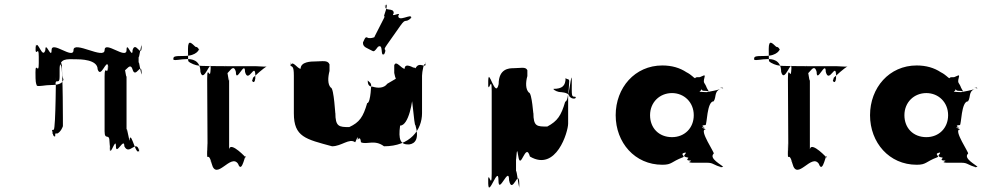

<svg xmlns="http://www.w3.org/2000/svg" viewBox="-20 -886 5480 1050"><path d="M392 -562C420 -562 514 -561 514 -507C532 -453 563 -569 572 -524C572 -470 570 -580 570 -526C570 -462 552 -540 552 -469V-168C552 -114 579 -163 579 -109C583 -46 584 -135 580 -75C580 -21 582 -127 582 -73C582 -25 614 -141 614 -86C614 -32 660 -140 660 -86C687 -32 725 -127 741 -62C741 -8 742 -119 742 -65C726 -23 700 -159 690 -130C690 -76 672 -222 672 -168V-473C672 -435 656 -570 656 -523C656 -469 654 -576 654 -522C654 -459 689 -560 705 -506C721 -452 754 -552 754 -489C754 -435 755 -544 755 -490C755 -443 738 -577 738 -539V-579C738 -541 755 -675 755 -628C755 -574 754 -683 754 -629C754 -566 721 -666 705 -612C705 -558 672 -666 672 -612C672 -558 552 -666 552 -612C552 -558 382 -666 382 -612C382 -558 262 -666 262 -612C262 -558 228 -666 228 -612C212 -558 185 -675 176 -630C176 -576 174 -682 174 -628C174 -564 192 -646 192 -576V-541C192 -471 174 -554 174 -490C174 -436 176 -431 182 -417C197 -412 224 -421 260 -421C296 -421 324 -429 327 -452C321 -466 319 -471 319 -525C310 -569 303 -542 314 -526C325 -526 324 -179 324 -196C324 -195 314 -166 294 -156H265C274 -166 255 -176 272 -176C286 -175 283 -165 292 -156C280 -156 282 -158 282 -141C273 -133 262 -160 274 -178C285 -178 286 -522 286 -454C286 -403 278 -432 288 -441C308 -441 306 -441 306 -509C306 -569 346 -562 392 -562Z M1441 -524C1439 -519 1414 -523 1379 -524C1372 -524 1069 -523 1068 -527C1050 -528 1021 -540 1011 -550C1009 -552 1008 -552 1008 -618C1008 -675 1029 -648 1049 -630C1069 -630 1069 -601 1069 -618C1069 -617 1058 -580 988 -580C928 -580 928 -577 928 -560C938 -553 966 -563 1004 -563C1024 -563 1076 -561 1076 -493C1094 -425 1133 -570 1133 -510C1133 -442 1131 -580 1131 -512C1131 -434 1113 -541 1113 -455C1113 -387 1115 -145 1115 -77C1115 -6 1116 -147 1116 -81C1116 -13 1113 -149 1113 -81V-68C1111 16 1117 -71 1138 10C1163 107 1242 -50 1282 10C1305 74 1323 -68 1325 -23C1331 -18 1241 -116 1233 -70V-455C1233 -404 1215 -572 1215 -512C1215 -444 1213 -578 1213 -510C1213 -432 1252 -561 1270 -493C1270 -425 1320 -561 1320 -493C1338 -425 1376 -551 1376 -472C1376 -404 1377 -543 1377 -475C1377 -416 1356 -442 1359 -448C1360 -442 1363 -465 1366 -463C1378 -474 1417 -511 1441 -524ZM1145 -1H1133C1133 -1 1129 -2 1131 -2C1134 -2 1128 0 1131 0C1135 0 1129 -2 1132 -2C1140 -2 1147 0 1147 0C1150 0 1144 -2 1147 -2C1150 -2 1149 -1 1145 -1Z M2014 -609C2024 -603 2027 -603 2047 -630C2079 -650 2058 -574 2080 -590C2100 -617 2062 -564 2082 -591C2099 -629 2068 -601 2096 -641C2116 -668 2150 -719 2170 -746C2202 -791 2193 -756 2228 -787C2248 -814 2208 -763 2228 -790C2232 -814 2157 -763 2158 -800C2178 -827 2113 -786 2133 -813C2136 -849 2075 -818 2090 -858C2110 -885 2067 -831 2087 -858C2112 -872 2070 -785 2082 -796C2102 -823 2008 -653 2028 -680C2042 -693 2022 -674 1995 -678C1979 -686 1979 -684 1965 -654C1963 -627 1990 -623 2014 -609ZM1704 -550C1682 -550 1624 -549 1624 -510C1606 -510 1580 -559 1570 -529C1570 -529 1568 -567 1568 -528C1577 -518 1587 -529 1587 -472V-266C1587 -137 1652 -125 1796 -86C1848 -86 1890 -132 1922 -108C1926 -110 1939 -158 1939 -122C1939 -122 1936 -161 1936 -122C1936 -118 1950 -149 1954 -108C1986 -93 2028 -125 2080 -86C2224 -86 2288 -177 2288 -267V-472C2288 -490 2299 -558 2308 -528C2308 -528 2306 -568 2306 -529C2296 -520 2269 -549 2251 -510C2251 -510 2193 -549 2193 -510C2175 -510 2146 -559 2136 -529V-487C2145 -434 2177 -389 2225 -371C2235 -371 2244 -199 2252 -201C2273 -129 2252 -100 2217 -96C2169 -94 2158 -123 2168 -199C2216 -199 2238 -336 2238 -379C2238 -397 2248 -465 2257 -475C2257 -514 2255 -517 2234 -517C2203 -508 2174 -496 2156 -462L2098 -428C2080 -403 2046 -403 2018 -412C2000 -412 1991 -421 1991 -446C2000 -436 2010 -434 2010 -416C2010 -442 2009 -322 1988 -322C1966 -246 1946 -217 1890 -191C1834 -191 1814 -193 1814 -269C1814 -244 1807 -407 1789 -407C1771 -425 1773 -463 1782 -498V-534C1772 -559 1743 -550 1704 -550Z M2787 -513C2765 -513 2707 -511 2707 -426C2689 -341 2651 -522 2651 -445C2651 -360 2649 -529 2649 -444C2649 -348 2669 -491 2669 -388V63C2669 166 2649 22 2649 118C2649 203 2651 35 2651 120C2651 197 2706 13 2706 100C2706 185 2764 15 2764 100C2781 185 2819 26 2819 120C2819 205 2821 33 2821 118C2821 195 2802 -4 2802 63V-41C2805 47 2802 -119 2814 -34C2827 55 2854 -115 2878 -30C3022 55 3087 -166 3087 -210V-388C3087 -321 3107 -520 3107 -444C3107 -359 3104 -357 3126 -357C3138 -348 3110 -338 3093 -360C3093 -382 3035 -383 3047 -382C3033 -382 3010 -391 3006 -400C3054 -400 3073 -416 3073 -459C3083 -449 3093 -458 3093 -440C3093 -475 3093 -330 3071 -330C3049 -254 3029 -224 2973 -194C2917 -194 2897 -193 2897 -269C2897 -244 2890 -380 2872 -380C2854 -398 2854 -435 2864 -470V-502C2855 -523 2826 -513 2787 -513Z M3347 -256C3347 -106 3452 15 3602 15C3656 15 3649 -1 3715 -26C3731 -32 3691 -45 3729 -52C3738 -45 3699 -31 3743 -24C3752 -24 3719 -8 3757 -8C3769 -5 3728 1 3765 4H3847C3884 4 3878 17 3933 30C3942 30 3897 27 3935 27C3927 15 3855 -19 3883 -46C3892 -46 3800 -178 3838 -178C3846 -180 3795 -192 3831 -192C3840 -192 3793 -188 3831 -188C3841 -188 3800 -200 3838 -202C3847 -202 3845 -332 3883 -332C3901 -359 3880 -392 3935 -404C3944 -404 3895 -407 3933 -407C3925 -394 3838 -382 3847 -382C3847 -382 3799 -383 3806 -386C3822 -395 3810 -402 3815 -398C3821 -391 3819 -389 3841 -389C3864 -387 3858 -378 3845 -406C3834 -437 3824 -428 3832 -460C3839 -484 3827 -471 3807 -464C3785 -464 3787 -464 3781 -458C3774 -460 3762 -477 3734 -491C3698 -515 3654 -528 3602 -528C3452 -528 3347 -406 3347 -256ZM3535 -256C3535 -327 3588 -377 3655 -377C3721 -377 3774 -327 3774 -256C3774 -186 3724 -136 3655 -136C3583 -136 3535 -186 3535 -256Z M4617 -524C4615 -519 4590 -523 4555 -524C4548 -524 4245 -523 4244 -527C4226 -528 4197 -540 4187 -550C4185 -552 4184 -552 4184 -618C4184 -675 4205 -648 4225 -630C4245 -630 4245 -601 4245 -618C4245 -617 4234 -580 4164 -580C4104 -580 4104 -577 4104 -560C4114 -553 4142 -563 4180 -563C4200 -563 4252 -561 4252 -493C4270 -425 4309 -570 4309 -510C4309 -442 4307 -580 4307 -512C4307 -434 4289 -541 4289 -455C4289 -387 4291 -145 4291 -77C4291 -6 4292 -147 4292 -81C4292 -13 4289 -149 4289 -81V-68C4287 16 4293 -71 4314 10C4339 107 4418 -50 4458 10C4481 74 4499 -68 4501 -23C4507 -18 4417 -116 4409 -70V-455C4409 -404 4391 -572 4391 -512C4391 -444 4389 -578 4389 -510C4389 -432 4428 -561 4446 -493C4446 -425 4496 -561 4496 -493C4514 -425 4552 -551 4552 -472C4552 -404 4553 -543 4553 -475C4553 -416 4532 -442 4535 -448C4536 -442 4539 -465 4542 -463C4554 -474 4593 -511 4617 -524ZM4321 -1H4309C4309 -1 4305 -2 4307 -2C4310 -2 4304 0 4307 0C4311 0 4305 -2 4308 -2C4316 -2 4323 0 4323 0C4326 0 4320 -2 4323 -2C4326 -2 4325 -1 4321 -1Z M4738 -256C4738 -106 4843 15 4993 15C5047 15 5040 -1 5106 -26C5122 -32 5082 -45 5120 -52C5129 -45 5090 -31 5134 -24C5143 -24 5110 -8 5148 -8C5160 -5 5119 1 5156 4H5238C5275 4 5269 17 5324 30C5333 30 5288 27 5326 27C5318 15 5246 -19 5274 -46C5283 -46 5191 -178 5229 -178C5237 -180 5186 -192 5222 -192C5231 -192 5184 -188 5222 -188C5232 -188 5191 -200 5229 -202C5238 -202 5236 -332 5274 -332C5292 -359 5271 -392 5326 -404C5335 -404 5286 -407 5324 -407C5316 -394 5229 -382 5238 -382C5238 -382 5190 -383 5197 -386C5213 -395 5201 -402 5206 -398C5212 -391 5210 -389 5232 -389C5255 -387 5249 -378 5236 -406C5225 -437 5215 -428 5223 -460C5230 -484 5218 -471 5198 -464C5176 -464 5178 -464 5172 -458C5165 -460 5153 -477 5125 -491C5089 -515 5045 -528 4993 -528C4843 -528 4738 -406 4738 -256ZM4926 -256C4926 -327 4979 -377 5046 -377C5112 -377 5165 -327 5165 -256C5165 -186 5115 -136 5046 -136C4974 -136 4926 -186 4926 -256Z"/></svg>

Font: Hussar Przerywany
Style: Regular
Weight: 400
Foundry: Cannot Into Space Fonts
Version: Version 0.982